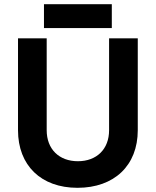

<svg xmlns="http://www.w3.org/2000/svg" viewBox="-20 -883 744 917"><path d="M350 14C526 14 638 -93 638 -261V-700H501V-261C501 -171 442 -113 352 -113C262 -113 203 -171 203 -261V-700H66V-261C66 -93 176 14 350 14ZM190 -749H514V-863H190Z"/></svg>

Font: HB Figtree Prototype
Style: Bold
Weight: 700
Designer: Alfredo Marco Pradil
Foundry: Hanken Design Co.®
Version: Version 1.002;Glyphs 3.2 (3228)